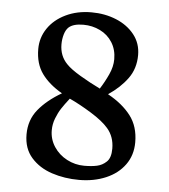

<svg xmlns="http://www.w3.org/2000/svg" viewBox="-47 -635 607 689"><g transform="rotate(5 256.5 -290.5)"><path d="M174.8 -293Q127.4 -320.3 101.8 -355.7Q76.2 -391.1 76.2 -444.3Q76.2 -484.9 98.9 -518.6Q121.6 -552.2 162.6 -572Q203.6 -591.8 255.4 -591.8Q303.7 -591.8 344.7 -575Q385.7 -558.1 410.4 -526.9Q435.1 -495.6 435.1 -453.6Q435.1 -404.8 408.9 -368.9Q382.8 -333 339.8 -304.2Q393.1 -274.9 422.6 -236.3Q452.1 -197.8 452.1 -140.6Q452.1 -94.2 427.2 -59.8Q402.3 -25.4 359.1 -7.1Q315.9 11.2 262.7 11.2Q210.4 11.2 164.6 -3.9Q118.7 -19 89.8 -51.8Q61 -84.5 61 -135.3Q61 -187.5 91.8 -225.1Q122.6 -262.7 174.8 -293ZM351.1 -431.2Q351.1 -465.8 334.7 -491.7Q318.4 -517.6 290.5 -531.2Q262.7 -544.9 230 -544.9Q194.3 -544.9 177.7 -530.3Q168 -521.5 162.8 -504.2Q157.7 -486.8 157.7 -468.3Q157.7 -426.3 185.1 -398.4Q200.7 -381.8 236.1 -360.8Q271.5 -339.8 308.6 -321.8Q325.2 -347.7 338.1 -376Q351.1 -404.3 351.1 -431.2ZM276.9 -41Q303.7 -41 322.8 -45.2Q341.8 -49.3 356.4 -63Q372.1 -77.1 372.1 -110.8Q372.1 -153.8 346.7 -183.1Q326.2 -207 283.9 -233.2Q241.7 -259.3 204.6 -276.4Q187 -253.9 176.5 -237.8Q166 -221.7 158 -200.9Q149.9 -180.2 149.9 -157.7Q149.9 -125.5 167.5 -98.6Q185.1 -71.8 214.4 -56.4Q243.7 -41 276.9 -41Z"/></g></svg>

Font: Vesper Libre
Style: Regular
Weight: 400
Designer: Robert Keller & Kimya Gandhi
Foundry: Mota Italic
Version: Version 1.058